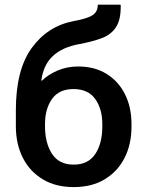

<svg xmlns="http://www.w3.org/2000/svg" viewBox="-20 -779 611 810"><path d="M291 10.3Q214.8 10.3 160.2 -22.7Q105.5 -55.7 76.2 -113.5Q46.9 -171.4 46.9 -246.6V-314.5Q46.9 -483.9 113.5 -576.2Q180.2 -668.5 290 -689.9Q343.3 -699.2 367.9 -713.4Q392.6 -727.5 392.6 -759.3H487.8L489.3 -756.3Q490.2 -695.8 469.2 -664.1Q448.2 -632.3 408.4 -617.7Q368.7 -603 313.5 -592.8Q243.7 -580.1 203.6 -543.2Q163.6 -506.3 154.3 -440.4L156.2 -438Q183.6 -464.8 223.4 -481.7Q263.2 -498.5 309.6 -498.5Q378.9 -498.5 429.2 -467.5Q479.5 -436.5 507.1 -381.8Q534.7 -327.1 534.7 -255.4V-245.1Q534.7 -169.4 505.1 -112.1Q475.6 -54.7 421.1 -22.2Q366.7 10.3 291 10.3ZM291 -84.5Q352.1 -84.5 381.8 -129.2Q411.6 -173.8 411.6 -245.1V-255.4Q411.6 -319.8 381.6 -361.6Q351.6 -403.3 290 -403.3Q229 -403.3 199.5 -361.6Q169.9 -319.8 169.9 -255.4V-246.6Q169.9 -175.3 199.5 -129.9Q229 -84.5 291 -84.5Z"/></svg>

Font: Roboto Slab Medium
Style: Regular
Weight: 500
Designer: Google
Version: Version 2.001; ttfautohint (v1.8.3)